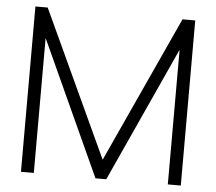

<svg xmlns="http://www.w3.org/2000/svg" viewBox="-51 -777 939 833"><g transform="rotate(5 418.0 -360.0)"><path d="M70 0V-720H123.5L418.5 -83L710.5 -720H766V-1H709.5V-587.5L441.5 0H394.5L126 -587.5V0Z"/></g></svg>

Font: Manrope ExtraLight Light
Style: Regular
Weight: 300
Version: Version 4.504